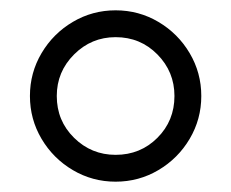

<svg xmlns="http://www.w3.org/2000/svg" viewBox="-20 -767 448 372"><path d="M38 -581Q38 -626 60.5 -664Q83 -702 121 -724.5Q159 -747 204 -747Q249 -747 287 -724.5Q325 -702 347.5 -664Q370 -626 370 -581Q370 -536 347.5 -498Q325 -460 287 -437.5Q249 -415 204 -415Q159 -415 121 -437.5Q83 -460 60.5 -498Q38 -536 38 -581ZM318 -581Q318 -628 285 -661.5Q252 -695 204 -695Q157 -695 123.5 -661.5Q90 -628 90 -581Q90 -533 123.5 -500Q157 -467 204 -467Q252 -467 285 -500Q318 -533 318 -581Z"/></svg>

Font: Shippori Mincho
Style: Bold
Weight: 700
Designer: FONTDASU
Foundry: FONTDASU / Google Inc. / but / Adobe
Version: Version 3.110; ttfautohint (v1.8.3)